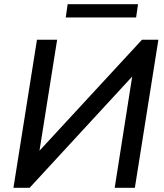

<svg xmlns="http://www.w3.org/2000/svg" viewBox="-20 -894 783 914"><path d="M44 0 156 -705H252L162 -139L137 -143L656 -705H734L622 0H526L615 -566L640 -563L121 0ZM293 -811 302 -874H637L628 -811Z"/></svg>

Font: Nunito Sans 12pt SemiBold
Style: Italic
Weight: 600
Italic angle: -9°
Designer: Vernon Adams
Foundry: Vernon Adams
Version: Version 3.101;gftools[0.9.27]